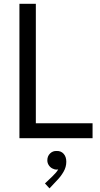

<svg xmlns="http://www.w3.org/2000/svg" viewBox="-20 -740 534 1028"><path d="M84 -719.7H171.9V-80.1H475.6V0H84ZM220.7 242.2 260.7 204.1Q283.7 182.1 291.5 167Q286.6 168 283.2 168Q271 168 259.5 161.6Q248 155.3 240.7 143.8Q233.4 132.3 233.4 118.2Q233.4 96.2 248 81.8Q262.7 67.4 283.2 68.4Q306.2 67.4 320.6 83.3Q335 99.1 335 126Q335 154.8 319.8 180.4Q304.7 206.1 287.1 223.6L245.1 268.6Z"/></svg>

Font: Reddit Sans Vanilla
Style: Regular
Weight: 400
Designer: Stephen Hutchings
Foundry: Reddit
Version: Version 1.013